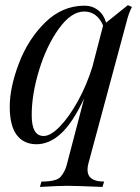

<svg xmlns="http://www.w3.org/2000/svg" viewBox="-20 -550 547 751"><path d="M150.9 -18.1Q178.2 -18.1 214.4 -55.4Q250.5 -92.8 284.9 -155Q319.3 -217.3 341.3 -288.6L383.3 -450.2Q359.4 -504.9 309.1 -504.9Q258.8 -504.9 210.7 -438.5Q162.6 -372.1 133.3 -276.9Q104 -181.6 104 -99.6Q104 -17.6 150.9 -18.1ZM380.9 181.2Q275.4 176.8 243.2 176.8Q210.9 176.8 136.2 181.2L142.1 160.2Q201.7 160.2 217.5 141.1Q233.4 122.1 240.2 98.1L309.1 -165Q264.2 -69.3 218.5 -27.6Q172.9 14.2 123 14.2Q73.2 14.2 45.7 -21.7Q18.1 -57.6 18.1 -132.8Q18.1 -208 54 -302.2Q89.8 -396.5 156.7 -462.2Q223.6 -527.8 311 -527.8Q340.8 -527.8 363.5 -510.3Q386.2 -492.7 395 -461.4L480 -529.8L496.1 -522.9Q482.9 -497.6 475.1 -464.8L326.2 87.9Q322.3 101.1 322.3 113.8Q322.3 160.2 387.2 160.2Z"/></svg>

Font: PlayfairDisplay-Italic
Style: Italic
Weight: 400
Italic angle: -14°
Designer: Claus Eggers Sørensen
Foundry: Claus Eggers Sørensen
Version: Version 1.002;PS 001.002;hotconv 1.0.70;makeotf.lib2.5.58329